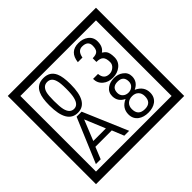

<svg xmlns="http://www.w3.org/2000/svg" viewBox="-230 -1243 1616 1616"><g transform="rotate(-45 577.5 -435.0)"><path d="M1103 90H53V-960H1103ZM1028 15V-885H128V15ZM497 -656Q497 -442 371 -442Q244 -442 244 -656Q244 -744 265 -789Q294 -855 371 -855Q448 -855 477 -789Q497 -745 497 -656ZM444 -656Q444 -723 435 -752Q420 -809 371 -809Q322 -809 306 -752Q298 -723 298 -656Q298 -587 306 -553Q322 -488 371 -488Q419 -488 435 -554Q444 -587 444 -656ZM919 -556Q919 -504 880.5 -473Q842 -442 789 -442Q734 -442 700 -471Q662 -502 662 -554H721Q727 -485 790 -485Q818 -485 841 -504.5Q864 -524 864 -552Q864 -597 846 -616Q828 -635 783 -635V-679Q825 -679 841.5 -696Q858 -713 858 -754Q858 -812 789 -812Q738 -812 726 -744H671Q684 -855 788 -855Q839 -855 874 -829Q913 -800 913 -750Q913 -685 871 -658Q895 -642 903 -630Q919 -605 919 -556ZM568 -30H510L467 -136H272L229 -30H172L339 -427H399ZM444 -183 368 -366 294 -183ZM921 -132Q921 -79 882 -49Q846 -23 792 -23Q737 -23 701 -49Q661 -79 661 -132Q661 -207 736 -241Q673 -271 673 -337Q673 -384 710 -411Q744 -435 792 -435Q839 -435 872 -410Q910 -383 910 -337Q910 -271 845 -241Q921 -207 921 -132ZM860 -326Q860 -392 792 -392Q723 -392 723 -326Q723 -297 742.5 -279Q762 -261 792 -261Q821 -261 840.5 -279Q860 -297 860 -326ZM868 -143Q868 -178 847.5 -198.5Q827 -219 792 -219Q756 -219 734.5 -198.5Q713 -178 713 -143Q713 -65 792 -65Q868 -65 868 -143Z"/></g></svg>

Font: Unicode BMP Fallback SIL
Style: Regular
Weight: 400
Foundry: NRSI, SIL International
Version: Version 5.1 Based on Unicode 5.1